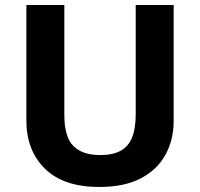

<svg xmlns="http://www.w3.org/2000/svg" viewBox="-20 -734 796 764"><path d="M671 -252Q671 -178 638.5 -118.5Q606 -59 540.5 -24.5Q475 10 375 10Q233 10 159 -62.5Q85 -135 85 -254V-714H236V-277Q236 -189 272 -153Q308 -117 379 -117Q429 -117 460 -134Q491 -151 505.5 -187Q520 -223 520 -278V-714H671Z"/></svg>

Font: Noto Sans Tamil
Style: Regular
Weight: 400
Designer: Jelle Bosma - Monotype Design Team
Foundry: Monotype Imaging Inc.
Version: Version 2.003